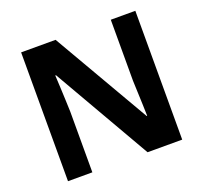

<svg xmlns="http://www.w3.org/2000/svg" viewBox="-123 -857 1059 1000"><g transform="rotate(-20 406.5 -357.0)"><path d="M723 0H531L220 -540H216Q218 -506 219.5 -472Q221 -438 222.5 -404Q224 -370 225 -336V0H90V-714H281L591 -179H594Q593 -212 592 -245Q591 -278 589.5 -310.5Q588 -343 587 -376V-714H723Z"/></g></svg>

Font: Noto Sans Armenian
Style: Regular
Weight: 400
Designer: Monotype Design Team
Foundry: Monotype Imaging Inc.
Version: Version 2.007